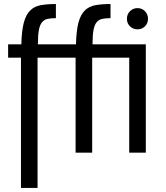

<svg xmlns="http://www.w3.org/2000/svg" viewBox="-20 -760 826 956"><path d="M706 0V-539.3H623.4V0ZM611.9 -666.4Q611.9 -643.9 627.2 -628.9Q642.6 -613.9 664.7 -613.9Q686.9 -613.9 701.9 -628.9Q716.9 -643.9 716.9 -666.4Q716.9 -688.9 701.9 -704.2Q686.9 -719.6 664.7 -719.6Q642.6 -719.6 627.2 -704.2Q611.9 -688.9 611.9 -666.4ZM258.3 -669.6V-740Q215.3 -740 183.3 -734.3Q151.4 -728.6 130.4 -707.9Q109.4 -687.3 98.6 -647.4Q87.9 -607.6 86.4 -539.3H20.4V-472.9H84.4V175.9H167V-472.9H356.4V0H439V-472.9H660.3V-539.3H440.7Q440.7 -584.4 445.6 -610.5Q450.4 -636.6 461.5 -649.6Q472.6 -662.6 489.5 -666.1Q506.4 -669.6 530.3 -669.6V-740Q487.3 -740 455.3 -734.3Q423.4 -728.6 402.4 -707.9Q381.4 -687.3 370.6 -647.4Q359.9 -607.6 358.4 -539.3H168.7Q168.7 -584.4 173.6 -610.5Q178.4 -636.6 189.5 -649.6Q200.6 -662.6 217.5 -666.1Q234.4 -669.6 258.3 -669.6Z"/></svg>

Font: Secuela Black
Style: Regular
Weight: 900
Designer: Fernando Haro
Foundry: deFharo
Version: Version 1.704